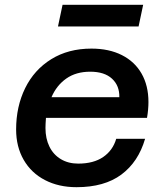

<svg xmlns="http://www.w3.org/2000/svg" viewBox="-20 -766 690 798"><path d="M47 -228Q47 -323 84.5 -399.5Q122 -476 193 -520Q264 -564 360 -564Q433 -564 486.5 -537Q540 -510 568.5 -460Q597 -410 597 -342Q597 -311 591 -276H171Q169 -248 169 -234Q169 -190 185.5 -156.5Q202 -123 233 -104.5Q264 -86 305 -86Q369 -86 409 -113.5Q449 -141 463 -189H583Q555 -93 484.5 -40.5Q414 12 298 12Q224 12 167 -17.5Q110 -47 78.5 -101.5Q47 -156 47 -228ZM476 -362Q477 -410 445.5 -439Q414 -468 355 -468Q296 -468 255.5 -439.5Q215 -411 194 -362ZM240 -746H575L556 -656H221Z"/></svg>

Font: Azeret Mono Medium
Style: Italic
Weight: 500
Italic angle: -12°
Designer: Martin Vácha
Foundry: Displaay
Version: Version 1.000; Glyphs 3.0.3, build 3074